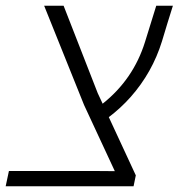

<svg xmlns="http://www.w3.org/2000/svg" viewBox="-54 -650 623 670"><path d="M-34.2 0 -22.9 -53.2H289.6Q303.7 -53.2 318.1 -53Q332.5 -52.7 346.7 -52.7L239.3 -283.7L100.1 -629.9H168L287.1 -324.7Q291.5 -315.4 295.7 -306.4Q299.8 -297.4 304.2 -288.1Q411.6 -373.5 452.1 -503.9L491.2 -629.9H549.3Q539.6 -599.1 530 -568.1Q520.5 -537.1 511.2 -505.9Q477.5 -397 401.9 -311.5Q367.2 -272.5 325.7 -241.2L419.9 -38.1L412.1 0Z"/></svg>

Font: Open Sans Light
Style: Italic
Weight: 300
Italic angle: -12°
Designer: Monotype Design Team
Foundry: Monotype Imaging Inc.
Version: Version 3.003; ttfautohint (v1.8.4)